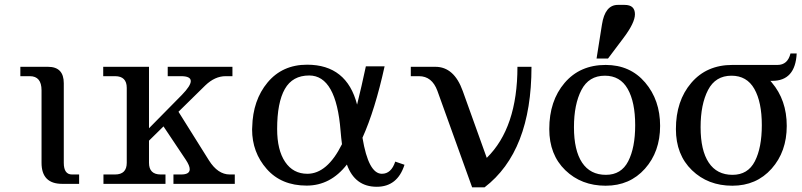

<svg xmlns="http://www.w3.org/2000/svg" viewBox="-20 -767 3344 801"><path d="M310.1 0H239.3Q153.3 0 153.3 -87.9V-390.1Q153.3 -449.2 104.5 -449.2H64.9V-488.3H180.2Q246.1 -488.3 246.1 -419.9V-87.9Q246.1 -39.1 280.3 -39.1H310.1Z M959.5 0H703.6V-39.1H735.8Q771.5 -39.1 771.5 -61Q771.5 -75.7 755.4 -100.1L662.1 -239.7L601.6 -180.2V-87.9Q601.6 -39.1 650.4 -39.1H670.4V0H411.6V-39.1H460Q508.8 -39.1 508.8 -87.9V-400.4Q508.8 -449.2 460 -449.2H410.6V-488.3H601.6V-231.9L738.8 -371.1Q775.9 -409.2 775.9 -428.7Q775.9 -449.2 735.4 -449.2H679.7V-488.3H949.7V-449.2H921.4Q876.5 -449.2 836.4 -410.6L724.6 -300.8L851.6 -98.1Q888.7 -39.1 938.5 -39.1H959.5Z M1427.2 -80.6Q1358.9 7.3 1259.3 7.3Q1153.8 7.3 1092.8 -62Q1031.7 -131.3 1031.7 -227.1Q1031.7 -231.9 1032.2 -236.3Q1034.7 -349.1 1096.4 -423.1Q1158.2 -497.1 1261.2 -497.1Q1426.8 -497.1 1469.7 -330.6Q1488.8 -407.7 1506.3 -490.2H1584.5Q1544.4 -308.1 1492.2 -192.4Q1517.1 -42 1573.2 -42Q1612.3 -42 1628.9 -92.8L1667.5 -79.6Q1638.2 12.2 1551.8 12.2Q1460.4 12.2 1427.2 -80.6ZM1136.2 -229Q1136.2 -140.6 1169.7 -91.3Q1203.1 -42 1262.2 -42Q1345.2 -42 1406.7 -165.5Q1403.3 -190.9 1400.9 -220.2Q1382.8 -452.1 1270 -452.1Q1200.2 -452.1 1168.2 -395.5Q1136.2 -338.9 1136.2 -229Z M2001.5 14.6H1949.7L1804.7 -388.2Q1782.2 -449.2 1728 -449.2H1693.8V-488.3H1796.4Q1874.5 -488.3 1910.6 -387.2L2010.7 -108.4Q2138.7 -233.9 2138.7 -488.3H2197.3Q2197.3 -135.3 2001.5 14.6Z M2506.8 7.8Q2405.3 7.8 2338.4 -56.9Q2271.5 -121.6 2271.5 -228.5Q2271.5 -346.2 2335.4 -421.1Q2399.4 -496.1 2506.8 -496.1Q2608.9 -496.1 2671.4 -422.9Q2733.9 -349.6 2733.9 -241.7Q2733.9 -134.3 2670.7 -63.2Q2607.4 7.8 2506.8 7.8ZM2507.8 -37.6Q2571.8 -37.6 2600.8 -94.2Q2629.9 -150.9 2629.9 -244.6Q2629.9 -341.3 2598.6 -396.2Q2567.4 -451.2 2503.4 -451.2Q2436.5 -451.2 2405.5 -391.4Q2374.5 -331.5 2374.5 -236.3Q2374.5 -139.6 2408.4 -88.6Q2442.4 -37.6 2507.8 -37.6ZM2468.8 -522.9 2491.2 -664.1Q2503.9 -746.6 2557.6 -746.6H2585.4Q2607.9 -746.6 2618.4 -736.6Q2628.9 -726.6 2628.9 -707.5Q2628.9 -671.9 2580.6 -607.9L2516.6 -522.9Z M3036.1 -37.6Q3100.1 -37.6 3129.2 -94.2Q3158.2 -150.9 3158.2 -244.6Q3158.2 -341.3 3127 -396.2Q3095.7 -451.2 3031.7 -451.2Q2964.8 -451.2 2933.8 -391.4Q2902.8 -331.5 2902.8 -236.3Q2902.8 -139.6 2936.8 -88.6Q2970.7 -37.6 3036.1 -37.6ZM3193.8 -429.7 3199.7 -422.9Q3262.2 -349.6 3262.2 -241.7Q3262.2 -134.3 3199 -63.2Q3135.7 7.8 3035.2 7.8Q2933.6 7.8 2866.7 -56.9Q2799.8 -121.6 2799.8 -228.5Q2799.8 -346.2 2863.8 -421.1Q2927.7 -496.1 3035.2 -496.1H3223.6Q3266.1 -496.1 3277.8 -543.9H3303.7Q3297.9 -429.7 3201.7 -429.7Z"/></svg>

Font: Munson
Style: Regular
Weight: 400
Designer: Paul James MIller
Foundry: High-Logic / Made with FontCreator
Version: Version 2.10;May 5, 2019;FontCreator 11.5.0.2430 64-bit